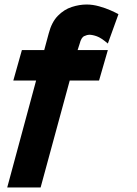

<svg xmlns="http://www.w3.org/2000/svg" viewBox="-20 -740 606 851"><path d="M12 91 140 -383H39L77 -518H176L196 -592Q209 -642 236.5 -670Q264 -698 298 -709Q332 -720 364 -720Q391 -720 419.5 -712Q448 -704 470.5 -694Q493 -684 505 -677L458 -547Q429 -572 409.5 -579Q390 -586 375 -586Q367 -586 353.5 -580Q340 -574 333 -546L324 -518H458L419 -383H289L160 91Z"/></svg>

Font: Lil Grotesk Black
Style: Regular
Weight: 900
Designer: Bastien Sozeau
Foundry: NBR — Bastien Sozeau
Version: Version 3.003; ttfautohint (v1.8.4.7-5d5b);gftools[0.9.33]